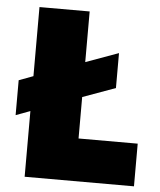

<svg xmlns="http://www.w3.org/2000/svg" viewBox="-51 -745 659 789"><g transform="rotate(5 278.5 -350.0)"><path d="M21 -249 80 -271V0H531V-176H287V-347L422 -396V-540L287 -491V-700H80V-415L21 -393Z"/></g></svg>

Font: Fixel Display Black
Style: Regular
Weight: 900
Designer: AlfaBravo + MacPaw
Foundry: Kyrylo Tkachov, Marchela Mozhyna, Serhii Makarenko, Maria Weinstein, Zakhar Kryvoshyya
Version: Version 1.211